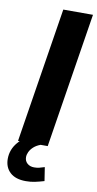

<svg xmlns="http://www.w3.org/2000/svg" viewBox="-103 -748 501 987"><g transform="rotate(10 147.5 -254.0)"><path d="M32 0 144 -705H299L187 0ZM107 197Q53 197 24.5 170.5Q-4 144 -4 100Q-4 51 29 12.5Q62 -26 112 -45L150 0Q128 8 114 21Q100 34 93.5 48Q87 62 87 75Q87 95 101 107.5Q115 120 137 120Q151 120 163.5 117Q176 114 191 109L202 180Q175 188 153.5 192.5Q132 197 107 197Z"/></g></svg>

Font: Nunito Sans 12pt ExtraBold
Style: Italic
Weight: 800
Italic angle: -9°
Designer: Vernon Adams
Foundry: Vernon Adams
Version: Version 3.101;gftools[0.9.27]